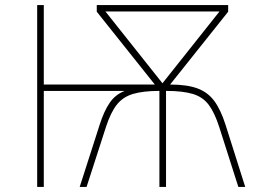

<svg xmlns="http://www.w3.org/2000/svg" viewBox="-20 -734 1040 754"><path d="M126 0V-714H152V-402H588L360 -688V-714H876V-688L648 -402Q714 -402 755 -387Q796 -372 821.5 -337.5Q847 -303 866 -243L943 0H916L841 -235Q823 -291 800 -322Q777 -353 737.5 -365Q698 -377 632 -377V0H606V-377Q542 -377 502 -365Q462 -353 438 -322Q414 -291 396 -235L320 0H293L371 -243Q388 -297 410.5 -330Q433 -363 470 -377H152V0ZM618 -407 842 -689H394Z"/></svg>

Font: Noto Sans Mono ExtraCondensed Thin
Style: Regular
Weight: 100
Width: 2
Designer: Monotype Design Team
Foundry: Monotype Imaging Inc.
Version: Version 2.014; ttfautohint (v1.8.4.7-5d5b)